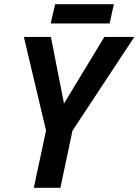

<svg xmlns="http://www.w3.org/2000/svg" viewBox="-20 -889 656 909"><path d="M140 0 198 -271 93 -714H221L283 -399L474 -714H616L323 -270L266 0ZM220 -778 241 -869H519L499 -778Z"/></svg>

Font: Noto Sans Display SemiBold
Style: Italic
Weight: 600
Italic angle: -12°
Designer: Monotype Design Team
Foundry: Monotype Imaging Inc.
Version: Version 2.003